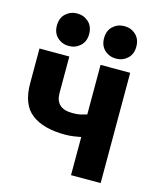

<svg xmlns="http://www.w3.org/2000/svg" viewBox="-113 -830 771 920"><g transform="rotate(15 272.5 -370.0)"><path d="M474 8V-539H327V-293Q311 -288 296 -284.5Q281 -281 256 -281Q172 -281 172 -358V-539H24V-366Q24 -261 82.5 -216.5Q141 -172 248 -172Q270 -172 291 -175Q312 -178 327 -181V8ZM236 -667Q236 -705 212.5 -726.5Q189 -748 156 -748Q123 -748 99.5 -726.5Q76 -705 76 -667Q76 -630 99.5 -608.5Q123 -587 156 -587Q189 -587 212.5 -608.5Q236 -630 236 -667ZM470 -667Q470 -705 446.5 -726.5Q423 -748 390 -748Q357 -748 333.5 -726.5Q310 -705 310 -667Q310 -630 333.5 -608.5Q357 -587 390 -587Q423 -587 446.5 -608.5Q470 -630 470 -667Z"/></g></svg>

Font: Repo Bold
Style: Bold
Weight: 700
Designer: Stefan Peev
Foundry: Context Ltd
Version: Version 1.502